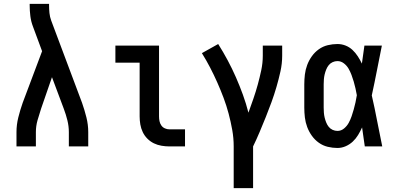

<svg xmlns="http://www.w3.org/2000/svg" viewBox="-20 -755 2040 990"><path d="M65 0V-74Q65 -112 74.5 -150Q84 -188 97 -225L197 -491L150 -618Q140 -644 136.5 -672Q133 -700 133 -728V-735H233V-728Q233 -708 235 -688Q237 -668 244 -649L403 -225Q416 -188 425.5 -150Q435 -112 435 -74V0H335V-74Q335 -104 327.5 -134.5Q320 -165 309 -194L248 -357L192 -195Q182 -165 173.5 -135Q165 -105 165 -74V0Z M854 0Q834 0 813 -3.5Q792 -7 773.5 -16Q755 -25 740 -40Q725 -55 716 -74Q707 -93 703.5 -113.5Q700 -134 700 -155V-432H575V-520H800V-155Q800 -142 802.5 -130Q805 -118 812 -108Q819 -98 830.5 -93Q842 -88 854 -88H934V0Z M1185 215V0Q1185 -43 1177.5 -85Q1170 -127 1159 -168.5Q1148 -210 1133 -250Q1118 -290 1100.5 -329.5Q1083 -369 1063.5 -406.5Q1044 -444 1021 -481L1105 -528Q1131 -487 1154 -444Q1177 -401 1196.5 -356.5Q1216 -312 1232.5 -266.5Q1249 -221 1261 -174Q1274 -210 1286.5 -246Q1299 -282 1309 -318.5Q1319 -355 1327 -392.5Q1335 -430 1335 -468V-520H1435V-468Q1435 -427 1426 -386.5Q1417 -346 1405.5 -306.5Q1394 -267 1380 -228.5Q1366 -190 1350.5 -151.5Q1335 -113 1319 -75Q1303 -37 1285 0V215Z M1720 8Q1695 8 1670 2Q1645 -4 1624 -19Q1603 -34 1588 -55Q1573 -76 1564 -100Q1555 -124 1552 -149.5Q1549 -175 1549 -200V-320Q1549 -345 1552 -370.5Q1555 -396 1564 -420Q1573 -444 1588 -465Q1603 -486 1624 -501Q1645 -516 1670 -522Q1695 -528 1720 -528Q1742 -528 1762 -520Q1782 -512 1797.5 -497.5Q1813 -483 1825 -464.5Q1837 -446 1846 -427Q1849 -450 1852.5 -473.5Q1856 -497 1859 -520H1949Q1936 -456 1923.5 -391.5Q1911 -327 1897 -263Q1912 -198 1924.5 -132Q1937 -66 1951 0H1861Q1858 -24 1854 -48.5Q1850 -73 1847 -98Q1838 -78 1826.5 -59Q1815 -40 1799 -25Q1783 -10 1762.5 -1Q1742 8 1720 8ZM1720 -80Q1739 -80 1754 -92.5Q1769 -105 1778 -121.5Q1787 -138 1793 -155.5Q1799 -173 1804 -191Q1809 -209 1813 -227Q1817 -245 1820 -264Q1817 -281 1813 -299Q1809 -317 1804 -334Q1799 -351 1792.5 -368.5Q1786 -386 1777 -401.5Q1768 -417 1753 -428.5Q1738 -440 1720 -440Q1707 -440 1695 -434.5Q1683 -429 1675 -419Q1667 -409 1662 -396.5Q1657 -384 1654 -371.5Q1651 -359 1650 -346Q1649 -333 1649 -320V-200Q1649 -187 1650 -174Q1651 -161 1654 -148.5Q1657 -136 1662 -123.5Q1667 -111 1675 -101Q1683 -91 1695 -85.5Q1707 -80 1720 -80Z"/></svg>

Font: Iosevka Curly Slab Semibold
Style: Regular
Weight: 600
Monospace: yes
Designer: Belleve Invis
Foundry: Belleve Invis
Version: Version 22.1.2; ttfautohint (v1.8.4)